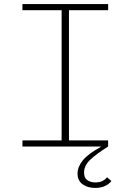

<svg xmlns="http://www.w3.org/2000/svg" viewBox="-20 -718 640 941"><path d="M90 -30H282V-668H90V-698H510V-668H318V-30H510V0Q450 38 421 66Q392 94 392 128Q392 154 408 165Q424 176 447 176Q470 176 483.5 168.5Q497 161 505 151L526 169Q516 183 496 193Q476 203 446 203Q409 203 384.5 185Q360 167 360 132Q360 101 385 69Q410 37 474 2L473 0H90Z"/></svg>

Font: IBM Plex Mono ExtLt
Style: Regular
Weight: 200
Monospace: yes
Designer: Mike Abbink, Paul van der Laan, Pieter van Rosmalen
Foundry: Bold Monday
Version: Version 2.3